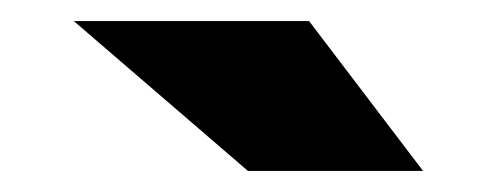

<svg xmlns="http://www.w3.org/2000/svg" viewBox="-20 -692 471 182"><path d="M215 -530 50 -672H273L381 -530Z"/></svg>

Font: Blinker Black
Style: Regular
Weight: 900
Designer: Juergen Huber
Foundry: supertype
Version: Version 1.017;hotconv 1.0.117;makeotfexe 2.5.65602